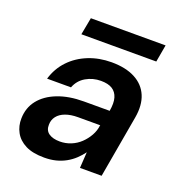

<svg xmlns="http://www.w3.org/2000/svg" viewBox="-125 -774 830 891"><g transform="rotate(20 290.0 -329.0)"><path d="M190 12Q133 12 97.5 -6Q62 -24 45 -55Q28 -86 29 -123Q30 -176 60.5 -214.5Q91 -253 146 -274.5Q201 -296 275 -296H402Q409 -336 401.5 -361.5Q394 -387 373.5 -400Q353 -413 317 -413Q277 -413 243.5 -393.5Q210 -374 196 -337H78Q94 -391 131 -430Q168 -469 220.5 -490Q273 -511 334 -511Q404 -511 450.5 -486.5Q497 -462 516 -416.5Q535 -371 524 -308L470 0H363L368 -79Q354 -60 336 -43Q318 -26 295.5 -13.5Q273 -1 247 5.5Q221 12 190 12ZM233 -83Q261 -83 287 -93.5Q313 -104 333 -123Q353 -142 366.5 -166Q380 -190 383 -216L384 -218H274Q239 -218 213 -208.5Q187 -199 173 -181Q159 -163 159 -139Q158 -111 178 -97Q198 -83 233 -83ZM157 -585 173 -670H542L527 -585Z"/></g></svg>

Font: DM Sans 20pt SemiBold
Style: Italic
Weight: 600
Italic angle: -10°
Version: Version 4.004;gftools[0.9.30]